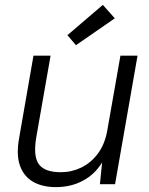

<svg xmlns="http://www.w3.org/2000/svg" viewBox="-20 -754 611 786"><path d="M209 12Q154 12 116 -9.5Q78 -31 62 -75Q46 -119 58 -187L117 -526H187L129 -195Q115 -116 138.5 -82.5Q162 -49 229 -49Q273 -49 312.5 -68Q352 -87 380.5 -125Q409 -163 419 -219L473 -526H543L451 0H389L398 -89Q368 -40 319 -14Q270 12 209 12ZM291 -569 256 -610 401 -734 450 -679Z"/></svg>

Font: DM Sans 9pt Light
Style: Italic
Weight: 300
Italic angle: -10°
Version: Version 4.004;gftools[0.9.30]